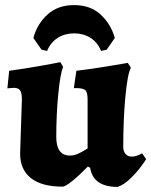

<svg xmlns="http://www.w3.org/2000/svg" viewBox="-20 -722 594 754"><path d="M35 -377Q26 -377 18.5 -376Q11 -375 9 -375L16 -444Q75 -452 137 -463Q199 -474 217 -478L228 -459Q217 -435 209 -354.5Q201 -274 201 -184Q201 -111 255 -111Q270 -111 286 -118Q302 -125 324 -139V-330Q324 -358 316.5 -366.5Q309 -375 284 -376H270L280 -444Q339 -451 401.5 -461.5Q464 -472 482 -475L494 -456Q481 -433 472.5 -343.5Q464 -254 464 -145Q464 -128 473 -117.5Q482 -107 497 -107Q510 -107 524 -113Q538 -119 538 -120L554 -97Q550 -90 533 -67Q516 -44 491 -20Q466 4 442 12Q346 12 334 -63L325 -68Q290 -32 263 -10.5Q236 11 226 11Q144 11 101.5 -22.5Q59 -56 59 -119L66 -332Q66 -357 59 -367Q52 -377 35 -377ZM165 -522 143 -527 111 -573Q126 -628 166.5 -665Q207 -702 271 -702Q335 -702 375 -665Q415 -628 431 -573L399 -527L377 -522Q363 -556 335 -573.5Q307 -591 271 -591Q235 -591 207 -573.5Q179 -556 165 -522Z"/></svg>

Font: Alegreya ExtraBold
Style: Regular
Weight: 800
Designer: Juan Pablo del Peral
Foundry: Huerta Tipografica
Version: Version 2.007; ttfautohint (v1.6)